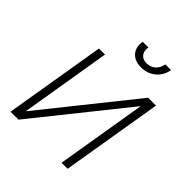

<svg xmlns="http://www.w3.org/2000/svg" viewBox="-201 -853 978 978"><g transform="rotate(45 287.5 -364.0)"><path d="M89.8 -56.2 481.9 -545.9H538.6L447.8 0H404.3L485.4 -488.8L93.8 0H36.6L127.4 -545.9H170.9ZM346.7 -629.4Q300.8 -629.4 277.1 -656.5Q253.4 -683.6 260.7 -728H301.8Q296.9 -699.2 310.5 -681.6Q324.2 -664.1 352.1 -664.1Q380.4 -664.1 399.7 -681.6Q418.9 -699.2 423.8 -728H464.8Q460 -698.2 443.6 -676.3Q427.2 -654.3 402.3 -641.8Q377.4 -629.4 346.7 -629.4Z"/></g></svg>

Font: Inter Tight ExtraLight
Style: Italic
Weight: 250
Italic angle: -9.39999°
Designer: Rasmus Andersson
Foundry: rsms
Version: Version 3.004